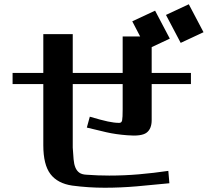

<svg xmlns="http://www.w3.org/2000/svg" viewBox="-20 -812 1040 900"><path d="M865 -792 934 -661 827 -611 758 -742ZM707 -762 776 -631 691 -591V-470H875V-418H691V-249Q691 -208 667 -190Q643 -172 576 -178Q523 -182 479 -192Q435 -202 387 -214L401 -265Q455 -249 485.5 -242.5Q516 -236 539 -236Q550 -236 552.5 -248Q555 -260 555 -300V-418H321V-120Q323 -88 325 -65Q327 -42 333.5 -26.5Q340 -11 352 -2.5Q364 6 385 7Q412 9 438.5 10Q465 11 492 11Q563 11 632 5Q701 -1 769 -11L774 47Q696 55 620.5 61.5Q545 68 471 68Q432 68 394.5 65.5Q357 63 319 58Q250 48 216.5 4Q183 -40 183 -131V-418H39V-470H183V-652H321V-470H555V-641H637L600 -712Z"/></svg>

Font: Cafe24 ClassicType
Style: Regular
Weight: 400
Designer: Cafe24 thkim, hmlim, mnelim & 4IR
Foundry: Cafe24
Version: Version 1.000